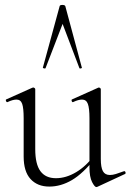

<svg xmlns="http://www.w3.org/2000/svg" viewBox="-20 -750 530 779"><path d="M180 7Q132 7 104 -23.5Q76 -54 76 -115V-270Q76 -311 70 -328.5Q64 -346 47 -346Q32 -346 11 -336Q7 -334 4.5 -340Q2 -346 6 -347L111 -394Q113 -395 115 -395Q117 -395 120 -393Q123 -391 123 -388V-145Q123 -84 144 -55.5Q165 -27 207 -27Q248 -27 289 -51.5Q330 -76 361 -119L366 -108Q317 -46 272 -19.5Q227 7 180 7ZM389 -388V-105Q389 -71 397.5 -55.5Q406 -40 426 -40Q437 -40 450 -44Q463 -48 482 -55Q487 -57 489 -51.5Q491 -46 487 -44L375 8Q373 9 371 9Q364 9 353.5 -11.5Q343 -32 343 -71V-270Q343 -311 336.5 -328.5Q330 -346 313 -346Q298 -346 277 -336Q273 -334 271 -340Q269 -346 273 -347L378 -394Q380 -395 381 -395Q383 -395 386 -393Q389 -391 389 -388ZM312 -476Q314 -474 308.5 -472.5Q303 -471 302 -474L234 -653L165 -474Q164 -471 158.5 -472.5Q153 -474 154 -476L222 -725Q223 -730 233 -730Q243 -730 245 -725Z"/></svg>

Font: Cormorant Light
Style: Regular
Weight: 300
Designer: Christian Thalmann (Catharsis Fonts)
Foundry: Catharsis Fonts
Version: Version 4.000